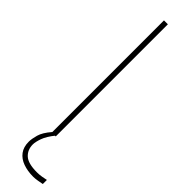

<svg xmlns="http://www.w3.org/2000/svg" viewBox="-297 -637 799 799"><g transform="rotate(45 102.5 -237.5)"><path d="M80 0V-660H103V0ZM155 185Q122 185 95.5 175.5Q69 166 54 146Q39 126 39 95Q39 78 46 53Q53 28 80 -3H101Q76 28 67.5 52Q59 76 59 91Q59 122 80 141.5Q101 161 153 161Q168 161 182 158.5Q196 156 205 154V178Q196 180 181 182.5Q166 185 155 185Z"/></g></svg>

Font: Panamera Thin
Style: Regular
Weight: 100
Designer: Bastien Sozeau
Foundry: NBR — Bastien Sozeau
Version: Version 3.003;gftools[0.9.33]